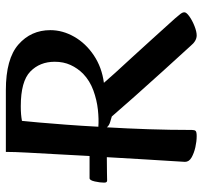

<svg xmlns="http://www.w3.org/2000/svg" viewBox="-38 -641 692 656"><g transform="rotate(-90 308.0 -313.0)"><path d="M171 13Q153 13 133 8.5Q113 4 98 -4.5Q83 -13 83 -27Q83 -31 85.5 -68.5Q88 -106 91.5 -165.5Q95 -225 99 -294Q71 -294 45.5 -293.5Q20 -293 19 -293Q12 -293 12 -303Q12 -317 16 -335Q20 -353 27 -353H103Q106 -410 109 -464.5Q112 -519 114.5 -564.5Q117 -610 117 -639H328Q435 -639 484 -596Q533 -553 533 -487Q533 -445 510.5 -405.5Q488 -366 447 -338.5Q406 -311 353 -304Q363 -292 387.5 -265Q412 -238 443 -204.5Q474 -171 503.5 -138Q533 -105 555 -81Q577 -57 583 -49Q590 -41 592 -37Q594 -33 594 -29Q594 -22 580 -12Q566 -2 547 5.5Q528 13 515 13Q496 13 479 -8Q439 -52 393 -102.5Q347 -153 305.5 -200Q264 -247 238 -277Q232 -279 219.5 -282.5Q207 -286 201 -294Q197 -226 194.5 -152.5Q192 -79 192 -3Q192 6 188.5 9.5Q185 13 171 13ZM203 -323Q228 -321 261 -324.5Q294 -328 327 -340Q360 -352 384 -375Q403 -394 414 -418Q425 -442 425 -472Q425 -523 391.5 -555.5Q358 -588 273 -588Q257 -588 245.5 -587Q234 -586 223 -584Q221 -566 217.5 -526Q214 -486 210 -433Q206 -380 203 -323Z"/></g></svg>

Font: BriemHand
Style: Regular
Weight: 400
Designer: Gunnlaugur SE Briem, Eben Sorkin
Foundry: Sorkin Type
Version: Version 1.001; ttfautohint (v1.8.4.7-5d5b)